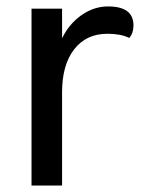

<svg xmlns="http://www.w3.org/2000/svg" viewBox="-20 -577 453 597"><path d="M395 -498Q395 -474 382 -459Q356 -472 314 -472Q248 -472 210.5 -423.5Q173 -375 173 -290V0H78V-550H173V-458Q195 -503 233.5 -530Q272 -557 316 -557Q395 -557 395 -498Z"/></svg>

Font: Krub Medium
Style: Regular
Weight: 500
Designer: Ekaluck Peanpanawate
Foundry: Cadson Demak Co.,Ltd.
Version: Version 1.000; ttfautohint (v1.6)